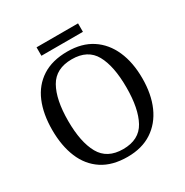

<svg xmlns="http://www.w3.org/2000/svg" viewBox="-190 -996 1122 1162"><g transform="rotate(-30 371.0 -415.0)"><path d="M371 10Q265 10 195 -36Q125 -82 90.5 -165Q56 -248 56 -359Q56 -470 90.5 -552Q125 -634 195.5 -679.5Q266 -725 372 -725Q473 -725 542.5 -679.5Q612 -634 648.5 -551.5Q685 -469 685 -358Q685 -247 648.5 -164.5Q612 -82 542 -36Q472 10 371 10ZM371 -44Q483 -44 528.5 -127Q574 -210 574 -358Q574 -507 528.5 -589Q483 -671 372 -671Q260 -671 213.5 -589Q167 -507 167 -358Q167 -210 213.5 -127Q260 -44 371 -44ZM224 -781V-840H514V-781Z"/></g></svg>

Font: Noto Serif Dogra
Style: Regular
Weight: 400
Designer: Ek Type
Foundry: Ek Type
Version: Version 1.005